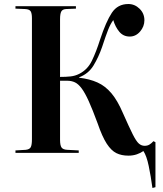

<svg xmlns="http://www.w3.org/2000/svg" viewBox="-20 -761 811 956"><path d="M739 175Q731 116 720.5 65.5Q710 15 694 -9Q680 1 661 7.5Q642 14 619 14Q585 14 559.5 1.5Q534 -11 511.5 -45.5Q489 -80 466 -147Q441 -215 422 -257Q403 -299 386.5 -321Q370 -343 353 -351Q336 -359 315 -359H279V-65Q279 -37 286.5 -26.5Q294 -16 315 -15L372 -12V0H57V-12L108 -15Q127 -17 133 -28Q139 -39 139 -68V-670Q139 -695 132.5 -705Q126 -715 105 -716L57 -718V-730H358V-718L309 -716Q291 -715 285 -703.5Q279 -692 279 -665V-378Q309 -378 331.5 -380.5Q354 -383 374 -393Q416 -414 437.5 -458.5Q459 -503 478 -563Q508 -654 537 -697.5Q566 -741 619 -741Q651 -741 675 -717.5Q699 -694 699 -660Q699 -629 677.5 -604Q656 -579 626 -579Q594 -579 574 -603Q554 -627 544 -661Q530 -642 518.5 -613Q507 -584 488 -526Q471 -477 446 -435.5Q421 -394 374 -376V-374Q426 -368 465 -350.5Q504 -333 534.5 -297Q565 -261 592 -198Q623 -128 640.5 -93Q658 -58 671 -46.5Q684 -35 700 -35Q714 -35 724 -41Q734 -47 744 -58L754 -53V171Z"/></svg>

Font: Literata 72pt SemiBold
Style: Regular
Weight: 600
Designer: Latin by Veronika Burian and Jose Scaglione. Greek by Irene Vlachou. Cyrillic by Vera Evstafieva.
Foundry: TypeTogether
Version: Version 3.002